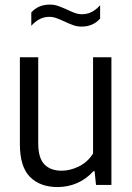

<svg xmlns="http://www.w3.org/2000/svg" viewBox="-20 -786 563 816"><path d="M64.5 -174V-542.5H142.5V-177Q142.5 -114.5 168.5 -87.5Q194.5 -60.5 242 -60.5Q278 -60.5 315 -78.5Q352 -96.5 375.5 -133.5V-542.5H453.5V0H388L382 -58.5H377Q347 -25 307.8 -8Q268.5 9 225 9Q150.5 9 107.5 -34Q64.5 -77 64.5 -174ZM252 -695.5Q230 -705.5 217 -710Q204 -714.5 191 -714.5Q168 -714.5 149.5 -705.2Q131 -696 113 -676.5V-733Q142.5 -766.5 192 -766.5Q210 -766.5 226 -761Q242 -755.5 266.5 -744.5Q286 -735 300 -730.2Q314 -725.5 327.5 -725.5Q350.5 -725.5 369 -734.8Q387.5 -744 405.5 -763.5V-707Q375.5 -673 326.5 -673Q308 -673 291.8 -678.8Q275.5 -684.5 252 -695.5Z"/></svg>

Font: Encode Sans Semi Condensed
Style: Regular
Weight: 400
Width: 4
Designer: Multiple Designers
Foundry: Impallari Type
Version: Version 2.000